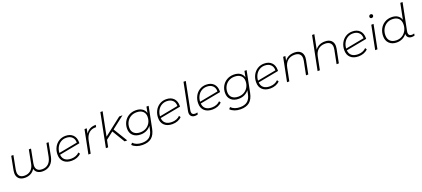

<svg xmlns="http://www.w3.org/2000/svg" viewBox="82 -2259 8722 3973"><g transform="rotate(-20 4442.5 -272.0)"><path d="M963 -522 907 -229Q885 -116 816 -56Q747 4 647 4Q574 4 530 -27Q486 -58 474 -113Q438 -54 381.5 -25Q325 4 258 4Q169 4 122.5 -41Q76 -86 76 -163Q76 -191 82 -221L140 -522H188L130 -222Q125 -198 125 -169Q125 -107 159.5 -74Q194 -41 263 -41Q342 -41 397 -87.5Q452 -134 470 -221L528 -522H576L518 -222Q512 -192 512 -167Q512 -106 547 -73.5Q582 -41 651 -41Q733 -41 787 -90.5Q841 -140 860 -235L916 -522Z M1555 -304 1554 -283 1098 -197Q1103 -122 1152 -81.5Q1201 -41 1290 -41Q1345 -41 1391.5 -59.5Q1438 -78 1469 -111L1492 -76Q1457 -38 1403 -17Q1349 4 1286 4Q1175 4 1111.5 -54Q1048 -112 1048 -215Q1048 -303 1085 -374Q1122 -445 1187 -485.5Q1252 -526 1333 -526Q1436 -526 1495.5 -467.5Q1555 -409 1555 -304ZM1097 -236 1508 -314Q1509 -393 1461.5 -438Q1414 -483 1332 -483Q1267 -483 1215 -451.5Q1163 -420 1132 -364Q1101 -308 1097 -236Z M2003 -526 1994 -477 1978 -478Q1889 -478 1832 -425Q1775 -372 1754 -268L1700 0H1650L1754 -522H1803L1781 -412Q1816 -469 1870.5 -497.5Q1925 -526 2003 -526Z M2317 -309 2505 0H2447L2278 -279L2116 -154L2085 0H2035L2183 -742H2233L2129 -219L2518 -522H2591Z M3166 -522 3073 -56Q3047 77 2975 137.5Q2903 198 2776 198Q2704 198 2646 176.5Q2588 155 2550 116L2582 79Q2614 114 2665 133.5Q2716 153 2780 153Q2884 153 2943 104Q3002 55 3022 -48L3038 -126Q2999 -75 2941 -47Q2883 -19 2812 -19Q2707 -19 2645.5 -75Q2584 -131 2584 -227Q2584 -311 2622 -379.5Q2660 -448 2728 -487Q2796 -526 2881 -526Q2963 -526 3018 -491Q3073 -456 3092 -389L3118 -522ZM3068 -316Q3068 -394 3018.5 -437.5Q2969 -481 2881 -481Q2810 -481 2754 -448.5Q2698 -416 2666 -358.5Q2634 -301 2634 -229Q2634 -151 2683.5 -107.5Q2733 -64 2821 -64Q2892 -64 2948 -96.5Q3004 -129 3036 -186.5Q3068 -244 3068 -316Z M3771 -304 3770 -283 3314 -197Q3319 -122 3368 -81.5Q3417 -41 3506 -41Q3561 -41 3607.5 -59.5Q3654 -78 3685 -111L3708 -76Q3673 -38 3619 -17Q3565 4 3502 4Q3391 4 3327.5 -54Q3264 -112 3264 -215Q3264 -303 3301 -374Q3338 -445 3403 -485.5Q3468 -526 3549 -526Q3652 -526 3711.5 -467.5Q3771 -409 3771 -304ZM3313 -236 3724 -314Q3725 -393 3677.5 -438Q3630 -483 3548 -483Q3483 -483 3431 -451.5Q3379 -420 3348 -364Q3317 -308 3313 -236Z M3890 -102Q3890 -121 3894 -140L4014 -742H4064L3945 -144Q3941 -128 3941 -110Q3941 -75 3959.5 -57Q3978 -39 4014 -39Q4044 -39 4066 -49L4062 -7Q4035 4 4001 4Q3948 4 3919 -24.5Q3890 -53 3890 -102Z M4653 -304 4652 -283 4196 -197Q4201 -122 4250 -81.5Q4299 -41 4388 -41Q4443 -41 4489.5 -59.5Q4536 -78 4567 -111L4590 -76Q4555 -38 4501 -17Q4447 4 4384 4Q4273 4 4209.5 -54Q4146 -112 4146 -215Q4146 -303 4183 -374Q4220 -445 4285 -485.5Q4350 -526 4431 -526Q4534 -526 4593.5 -467.5Q4653 -409 4653 -304ZM4195 -236 4606 -314Q4607 -393 4559.5 -438Q4512 -483 4430 -483Q4365 -483 4313 -451.5Q4261 -420 4230 -364Q4199 -308 4195 -236Z M5324 -522 5231 -56Q5205 77 5133 137.5Q5061 198 4934 198Q4862 198 4804 176.5Q4746 155 4708 116L4740 79Q4772 114 4823 133.5Q4874 153 4938 153Q5042 153 5101 104Q5160 55 5180 -48L5196 -126Q5157 -75 5099 -47Q5041 -19 4970 -19Q4865 -19 4803.5 -75Q4742 -131 4742 -227Q4742 -311 4780 -379.5Q4818 -448 4886 -487Q4954 -526 5039 -526Q5121 -526 5176 -491Q5231 -456 5250 -389L5276 -522ZM5226 -316Q5226 -394 5176.5 -437.5Q5127 -481 5039 -481Q4968 -481 4912 -448.5Q4856 -416 4824 -358.5Q4792 -301 4792 -229Q4792 -151 4841.5 -107.5Q4891 -64 4979 -64Q5050 -64 5106 -96.5Q5162 -129 5194 -186.5Q5226 -244 5226 -316Z M5929 -304 5928 -283 5472 -197Q5477 -122 5526 -81.5Q5575 -41 5664 -41Q5719 -41 5765.5 -59.5Q5812 -78 5843 -111L5866 -76Q5831 -38 5777 -17Q5723 4 5660 4Q5549 4 5485.5 -54Q5422 -112 5422 -215Q5422 -303 5459 -374Q5496 -445 5561 -485.5Q5626 -526 5707 -526Q5810 -526 5869.5 -467.5Q5929 -409 5929 -304ZM5471 -236 5882 -314Q5883 -393 5835.5 -438Q5788 -483 5706 -483Q5641 -483 5589 -451.5Q5537 -420 5506 -364Q5475 -308 5471 -236Z M6558 -359Q6558 -332 6552 -302L6492 0H6442L6502 -302Q6507 -325 6507 -352Q6507 -414 6469.5 -447.5Q6432 -481 6360 -481Q6270 -481 6210 -430.5Q6150 -380 6131 -284L6074 0H6024L6128 -522H6177L6157 -423Q6194 -475 6249.5 -500.5Q6305 -526 6373 -526Q6462 -526 6510 -481.5Q6558 -437 6558 -359Z M7231 -359Q7231 -332 7225 -302L7165 0H7115L7175 -302Q7180 -325 7180 -352Q7180 -414 7142.5 -447.5Q7105 -481 7033 -481Q6943 -481 6883 -430.5Q6823 -380 6804 -284L6747 0H6697L6845 -742H6895L6832 -425Q6906 -526 7046 -526Q7135 -526 7183 -481.5Q7231 -437 7231 -359Z M7870 -304 7869 -283 7413 -197Q7418 -122 7467 -81.5Q7516 -41 7605 -41Q7660 -41 7706.5 -59.5Q7753 -78 7784 -111L7807 -76Q7772 -38 7718 -17Q7664 4 7601 4Q7490 4 7426.5 -54Q7363 -112 7363 -215Q7363 -303 7400 -374Q7437 -445 7502 -485.5Q7567 -526 7648 -526Q7751 -526 7810.5 -467.5Q7870 -409 7870 -304ZM7412 -236 7823 -314Q7824 -393 7776.5 -438Q7729 -483 7647 -483Q7582 -483 7530 -451.5Q7478 -420 7447 -364Q7416 -308 7412 -236Z M8069 -522H8119L8015 0H7965ZM8087 -686Q8087 -704 8099.5 -717Q8112 -730 8131 -730Q8147 -730 8158.5 -719Q8170 -708 8170 -693Q8170 -674 8157 -661.5Q8144 -649 8125 -649Q8109 -649 8098 -660Q8087 -671 8087 -686Z M8840 -49 8836 -7Q8809 4 8775 4Q8722 4 8692.5 -24.5Q8663 -53 8664 -103Q8626 -52 8569 -24Q8512 4 8443 4Q8341 4 8279.5 -54.5Q8218 -113 8218 -213Q8218 -302 8256 -373.5Q8294 -445 8361.5 -485.5Q8429 -526 8513 -526Q8594 -526 8646.5 -491.5Q8699 -457 8718 -394L8788 -742H8838L8719 -144Q8715 -128 8715 -110Q8715 -75 8733.5 -57Q8752 -39 8788 -39Q8818 -39 8840 -49ZM8698 -306Q8698 -389 8649.5 -435Q8601 -481 8513 -481Q8443 -481 8387.5 -446.5Q8332 -412 8300 -351.5Q8268 -291 8268 -216Q8268 -133 8316.5 -87Q8365 -41 8453 -41Q8523 -41 8578.5 -75Q8634 -109 8666 -169.5Q8698 -230 8698 -306Z"/></g></svg>

Font: Montserrat Alternates Light
Style: Italic
Weight: 300
Italic angle: -11.3°
Designer: Julieta Ulanovsky
Foundry: Julieta Ulanovsky
Version: Version 7.200